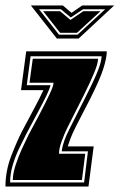

<svg xmlns="http://www.w3.org/2000/svg" viewBox="-51 -683 438 703"><path d="M237 -542H157L62 -663H179L211 -636L250 -663H367ZM334 -649H253L208 -619L172 -649H92L165 -556H233ZM317 -642 231 -563H169L107 -642H169L207 -610L254 -642ZM-31 0Q-31 -57 -10 -111.5Q11 -166 30 -203L70 -278Q83 -302 92.5 -321Q102 -340 108 -353H26L45 -495H340Q340 -471 327 -430.5Q314 -390 279 -321L229 -224Q213 -192 207 -176Q201 -160 197 -147H292L273 0ZM-14 -15H257L271 -129H175Q179 -164 204 -212L263 -329Q296 -394 308.5 -427Q321 -460 321 -477H61L47 -371H134Q131 -358 119 -333Q107 -308 86 -269L46 -194Q35 -172 20.5 -142.5Q6 -113 -4 -80Q-14 -47 -14 -15ZM-4 -24Q-4 -47 6 -78Q16 -109 30 -139.5Q44 -170 54 -190L94 -265Q117 -309 131 -339Q145 -369 145 -380H57L69 -468H308Q308 -451 294 -417Q280 -383 255 -333L196 -216Q185 -194 175 -166.5Q165 -139 165 -120H261L249 -24Z"/></svg>

Font: Alumni Sans Collegiate One
Style: Italic
Weight: 400
Italic angle: -8°
Designer: Robert E. Leuschke
Foundry: Robert E. Leuschke
Version: Version 1.100